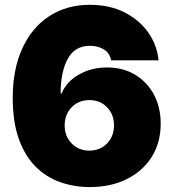

<svg xmlns="http://www.w3.org/2000/svg" viewBox="-20 -757 711 787"><path d="M347.7 9.8Q284.2 9.8 227.1 -10.3Q169.9 -30.3 126.2 -73.7Q82.5 -117.2 57.4 -186.8Q32.2 -256.3 32.2 -355.5Q32.2 -473.1 71.5 -558.8Q110.8 -644.5 182.1 -690.9Q253.4 -737.3 348.6 -737.3Q429.2 -737.3 490.2 -706.3Q551.3 -675.3 587.6 -623.8Q624 -572.3 629.9 -509.8H435.5Q429.2 -541 404.5 -555.2Q379.9 -569.3 348.6 -569.3Q286.6 -569.3 257.6 -515.6Q228.5 -461.9 228.5 -374H232.4Q253.4 -423.8 304.7 -452.1Q356 -480.5 418 -480.5Q484.4 -480.5 533.9 -450.7Q583.5 -420.9 611.1 -368.9Q638.7 -316.9 638.7 -250Q638.7 -171.9 601.6 -113.3Q564.5 -54.7 499 -22.5Q433.6 9.8 347.7 9.8ZM345.7 -139.6Q390.1 -139.6 418.7 -168.9Q447.3 -198.2 447.3 -243.2Q447.3 -288.1 418.7 -317.4Q390.1 -346.7 345.7 -346.7Q302.7 -346.7 273.9 -317.4Q245.1 -288.1 245.1 -243.2Q245.1 -198.2 273.9 -168.9Q302.7 -139.6 345.7 -139.6Z"/></svg>

Font: Inter Tight Black
Style: Regular
Weight: 900
Designer: Rasmus Andersson
Foundry: rsms
Version: Version 3.004; ttfautohint (v1.8.4.7-5d5b)